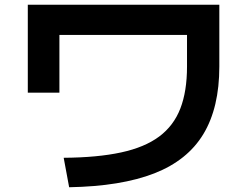

<svg xmlns="http://www.w3.org/2000/svg" viewBox="-20 -749 1040 808"><path d="M248 -85Q390 -86 489.5 -107.5Q589 -129 650 -174.5Q711 -220 739 -292.5Q767 -365 767 -469V-602H230V-359H97V-729H903V-469Q903 -296 836 -185Q769 -74 629.5 -19.5Q490 35 271 39Z"/></svg>

Font: M PLUS 2 Thin
Style: Bold
Weight: 700
Version: Version 1.001